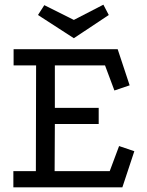

<svg xmlns="http://www.w3.org/2000/svg" viewBox="-20 -799 627 819"><path d="M38 -589H482L533 -435L468 -413L428 -520H214V-339H401V-270H214L213 -69H448L488 -176L553 -154L502 0H37V-69H133L134 -520H38ZM295 -636 142 -735 169 -777 295 -714 421 -779 444 -735Z"/></svg>

Font: Podkova VF Beta
Style: Regular
Weight: 400
Designer: Ilya Yudin
Foundry: Cyreal (www.cyreal.org)
Version: Version 2.100